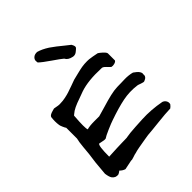

<svg xmlns="http://www.w3.org/2000/svg" viewBox="-245 -1039 1198 1198"><g transform="rotate(-45 353.5 -440.5)"><path d="M161 13Q143 8 127 -8Q121 -2 107 5Q80 10 63 -13Q54 -27 50 -57L58 -147L67 -215Q68 -224 72 -269Q76 -314 82 -336V-431Q78 -435 70.5 -452.5Q63 -470 63 -475Q58 -508 63 -545Q66 -552 74.5 -557Q83 -562 97 -565.5Q111 -569 113 -570Q150 -562 164 -564Q185 -564 208.5 -569Q232 -574 245.5 -578.5Q259 -583 289 -593.5Q319 -604 329 -608Q342 -611 371.5 -618.5Q401 -626 421.5 -629.5Q442 -633 468 -633Q479 -634 514 -628L550 -621L560 -614Q570 -606 575 -601.5Q580 -597 586.5 -589.5Q593 -582 594 -576V-513Q590 -505 575.5 -501Q561 -497 550 -500Q546 -502 528.5 -521Q511 -540 499 -538Q387 -543 316 -519Q305 -514 271 -502.5Q237 -491 215 -480.5Q193 -470 177 -456L170 -450Q162 -346 170 -329Q193 -336 234 -336H278Q295 -340 342.5 -354.5Q390 -369 424.5 -377Q459 -385 487 -386Q497 -386 519 -386.5Q541 -387 555.5 -387.5Q570 -388 588.5 -386Q607 -384 620 -380Q665 -350 658 -326Q662 -303 632 -292Q626 -289 606 -296.5Q586 -304 582 -304Q520 -312 461 -300Q402 -288 322 -260Q303 -254 261.5 -236Q220 -218 208 -209Q199 -207 180.5 -211.5Q162 -216 158 -216Q144 -211 144 -114Q184 -116 216.5 -117.5Q249 -119 264.5 -119Q280 -119 291 -119.5Q302 -120 305 -120Q308 -120 310 -121Q333 -126 392 -129.5Q451 -133 456 -133Q535 -137 620 -121Q634 -116 641.5 -103.5Q649 -91 645 -76Q637 -65 626 -57Q584 -56 512.5 -48Q441 -40 411 -38Q404 -37 373.5 -32Q343 -27 316 -22Q289 -17 278 -13Q269 -12 249.5 -5Q230 2 224 0ZM424 -715Q389 -722 378 -745Q363 -758 314 -791.5Q265 -825 244 -845L243 -854Q240 -870 252.5 -882.5Q265 -895 288 -894Q321 -885 360 -860Q378 -848 397 -833Q416 -818 437.5 -800.5Q459 -783 471 -774Q485 -751 478 -741Q477 -740 473.5 -736.5Q470 -733 468 -731.5Q466 -730 462.5 -727Q459 -724 457 -722.5Q455 -721 451.5 -719Q448 -717 445 -716Q442 -715 438.5 -714.5Q435 -714 431.5 -714Q428 -714 424 -715Z"/></g></svg>

Font: Excalifont
Style: Regular
Weight: 400
Designer: Your Own Font Foundry (Virgil); Ján Filípek / DizajnDesign (Excalifont, modifications)
Foundry: Your Own Font Foundry (Virgil); Ján Filípek / DizajnDesign (Excalifont, modifications)
Version: Version 1.000;Glyphs 3.2 (3227)